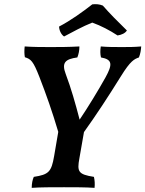

<svg xmlns="http://www.w3.org/2000/svg" viewBox="-20 -903 701 926"><path d="M289 -727C329 -748 379 -776 425 -794C467 -779 509 -757 547 -732C567 -735 584 -743 592 -756C547 -800 509 -838 476 -876C460 -883 442 -884 425 -882C379 -846 321 -804 265 -775C265 -759 274 -737 289 -727ZM568 -676C532 -676 499 -676 466 -679C463 -660 463 -643 467 -626C523 -616 523 -592 489 -530C454 -467 402 -382 364 -326C344 -403 323 -477 297 -546C276 -601 295 -618 353 -626C359 -641 363 -659 363 -679C310 -676 262 -676 223 -676C189 -676 140 -676 99 -679C97 -659 97 -642 100 -627C129 -618 140 -609 170 -532C204 -444 231 -368 261 -267L241 -150C228 -74 215 -61 143 -50C137 -37 133 -18 133 3C174 0 232 0 289 0C340 0 393 0 436 3C438 -15 437 -33 433 -50C357 -62 351 -75 363 -140L385 -266C443 -347 499 -432 563 -535C610 -611 628 -618 650 -626C657 -643 660 -662 661 -679C626 -676 601 -676 568 -676Z"/></svg>

Font: Vollkorn Semibold
Style: Italic
Weight: 600
Italic angle: -11°
Designer: Friedrich Althausen
Foundry: Friedrich Althausen
Version: Version 4.015;PS 004.015;hotconv 1.0.88;makeotf.lib2.5.64775